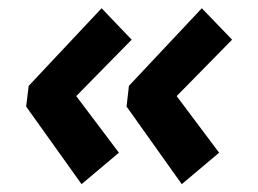

<svg xmlns="http://www.w3.org/2000/svg" viewBox="-20 -519 640 477"><path d="M51.3 -305.7 232.4 -498.5 307.1 -420.4 169.4 -280.3 275.4 -139.6 182.6 -61.5 44.9 -254.4ZM300.3 -305.7 481.4 -498.5 556.6 -420.4 418.9 -280.3 524.4 -139.6 431.6 -61.5 294.4 -254.4Z"/></svg>

Font: Proza Libre
Style: Bold Italic
Weight: 700
Designer: Jasper de Waard
Foundry: Jasper de Waard
Version: Version 1.000; ttfautohint (v1.4.1.8-43bc)